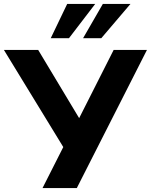

<svg xmlns="http://www.w3.org/2000/svg" viewBox="-37 -960 770 980"><path d="M180 0 301 -239 296 -193 -17 -705H158L367 -357L543 -705H713L355 0ZM222 -765 306 -940H449L315 -765ZM387 -765 488 -940H629L480 -765Z"/></svg>

Font: Nunito Sans 7pt ExtraBold
Style: Regular
Weight: 800
Designer: Vernon Adams
Foundry: Vernon Adams
Version: Version 3.101;gftools[0.9.27]